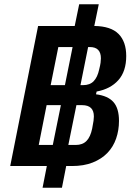

<svg xmlns="http://www.w3.org/2000/svg" viewBox="-20 -800 625 902"><path d="M271 82H180L200 -20H28L159 -678H331L352 -780H444L423 -678Q501 -677 537 -640.5Q573 -604 573 -537Q573 -465 536 -423.5Q499 -382 434 -370L431 -357Q487 -350 513 -320.5Q539 -291 539 -232Q539 -188 525.5 -149Q512 -110 484.5 -81.5Q457 -53 415.5 -36.5Q374 -20 318 -20H291ZM285 -400 321 -579H254L218 -400ZM394 -579 358 -400H370Q402 -400 420 -418.5Q438 -437 446 -474Q451 -494 452.5 -505.5Q454 -517 454 -526Q454 -579 402 -579ZM228 -119 266 -306H199L162 -119ZM339 -306 301 -119H336Q368 -119 386.5 -138Q405 -157 413 -196Q418 -221 419.5 -233Q421 -245 421 -253Q421 -306 366 -306Z"/></svg>

Font: IBM Plex Sans Cond SmBld
Style: Italic
Weight: 600
Width: 3
Italic angle: -11°
Designer: Mike Abbink, Paul van der Laan, Pieter van Rosmalen
Foundry: Bold Monday
Version: Version 1.3